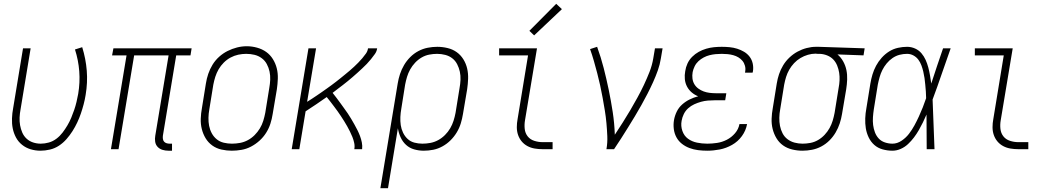

<svg xmlns="http://www.w3.org/2000/svg" viewBox="-20 -784 5540 1009"><path d="M193 8Q166 8 141 0.5Q116 -7 96 -23Q76 -39 64 -61.5Q52 -84 47 -109Q42 -134 43 -161.5Q44 -189 49 -215L101 -530H141L88 -209Q84 -188 83 -167Q82 -146 85.5 -126Q89 -106 97 -87.5Q105 -69 119.5 -55.5Q134 -42 153.5 -35.5Q173 -29 194 -29Q215 -29 236.5 -35Q258 -41 276.5 -55Q295 -69 309 -87.5Q323 -106 334.5 -125.5Q346 -145 354.5 -165.5Q363 -186 370 -206.5Q377 -227 382 -248Q387 -269 391 -291Q401 -351 396.5 -409.5Q392 -468 374 -524L412 -536Q431 -475 436 -412.5Q441 -350 430 -285Q426 -260 419.5 -235.5Q413 -211 405 -187.5Q397 -164 386 -140.5Q375 -117 361 -95Q347 -73 329.5 -53Q312 -33 290 -18.5Q268 -4 242.5 2Q217 8 193 8Z M865 8Q849 8 834 3.5Q819 -1 808.5 -12Q798 -23 795.5 -39Q793 -55 796 -71L866 -493H685L603 0H563L645 -493H569L576 -530H987L981 -493H906L836 -71Q835 -63 836 -54.5Q837 -46 842 -40Q847 -34 855 -31.5Q863 -29 871 -29H884V8Z M1198 8Q1171 8 1144 2Q1117 -4 1095.5 -19.5Q1074 -35 1060.5 -57.5Q1047 -80 1040.5 -106Q1034 -132 1035 -160Q1036 -188 1041 -215L1062 -345Q1066 -371 1074.5 -396Q1083 -421 1097 -444Q1111 -467 1131.5 -485.5Q1152 -504 1176 -516Q1200 -528 1225.5 -534.5Q1251 -541 1277 -541Q1304 -541 1331 -533.5Q1358 -526 1379 -511Q1400 -496 1414 -473.5Q1428 -451 1434.5 -425Q1441 -399 1440 -370.5Q1439 -342 1435 -315L1413 -185Q1409 -159 1401 -134Q1393 -109 1378.5 -86Q1364 -63 1343.5 -44.5Q1323 -26 1299 -13.5Q1275 -1 1249 3.5Q1223 8 1198 8ZM1199 -29Q1220 -29 1241.5 -33Q1263 -37 1282.5 -47.5Q1302 -58 1318 -74Q1334 -90 1345.5 -109Q1357 -128 1363.5 -149Q1370 -170 1374 -191L1395 -321Q1399 -343 1400 -365Q1401 -387 1396.5 -408Q1392 -429 1382 -447.5Q1372 -466 1355 -478.5Q1338 -491 1317 -496Q1296 -501 1274 -501Q1253 -501 1232 -496.5Q1211 -492 1191.5 -481.5Q1172 -471 1156 -455Q1140 -439 1129 -420Q1118 -401 1111.5 -380.5Q1105 -360 1101 -339L1080 -209Q1076 -187 1075.5 -165Q1075 -143 1079 -122.5Q1083 -102 1093 -83.5Q1103 -65 1119 -52Q1135 -39 1156 -34Q1177 -29 1199 -29Z M1513 0 1601 -530H1641L1594 -249Q1607 -257 1620 -265.5Q1633 -274 1645.5 -282.5Q1658 -291 1671 -300Q1684 -309 1696.5 -318Q1709 -327 1721.5 -336Q1734 -345 1746 -354.5Q1758 -364 1770 -373.5Q1782 -383 1794 -393Q1806 -403 1818 -413Q1830 -423 1841 -433.5Q1852 -444 1863 -455Q1874 -466 1884 -478Q1894 -490 1903 -502.5Q1912 -515 1914 -530H1962Q1960 -514 1950 -500Q1940 -486 1929.5 -473Q1919 -460 1907.5 -448Q1896 -436 1883.5 -424.5Q1871 -413 1858.5 -401.5Q1846 -390 1833.5 -379.5Q1821 -369 1808 -358Q1795 -347 1781.5 -337Q1768 -327 1754.5 -316.5Q1741 -306 1728 -296Q1738 -283 1748.5 -269.5Q1759 -256 1768.5 -242.5Q1778 -229 1788 -215.5Q1798 -202 1807.5 -188Q1817 -174 1825.5 -159.5Q1834 -145 1842.5 -130Q1851 -115 1858.5 -100Q1866 -85 1872 -69Q1878 -53 1881.5 -35.5Q1885 -18 1883 0H1842Q1845 -16 1841.5 -32.5Q1838 -49 1832 -64Q1826 -79 1819 -93Q1812 -107 1804.5 -120.5Q1797 -134 1788.5 -147.5Q1780 -161 1771.5 -174Q1763 -187 1754 -199.5Q1745 -212 1735.5 -224.5Q1726 -237 1716.5 -249.5Q1707 -262 1697 -274Q1670 -255 1642 -236Q1614 -217 1586 -199L1553 0Z M1979 205 2070 -345Q2074 -370 2082 -394.5Q2090 -419 2103.5 -442Q2117 -465 2136 -484Q2155 -503 2178.5 -515.5Q2202 -528 2227.5 -533Q2253 -538 2278 -538Q2305 -538 2332 -531.5Q2359 -525 2380 -510Q2401 -495 2415 -472.5Q2429 -450 2435 -424Q2441 -398 2440 -370Q2439 -342 2435 -315L2413 -185Q2409 -160 2401.5 -135.5Q2394 -111 2380.5 -88.5Q2367 -66 2348 -47Q2329 -28 2305.5 -15Q2282 -2 2257 3Q2232 8 2207 8Q2181 8 2156.5 1Q2132 -6 2114 -22.5Q2096 -39 2085.5 -62Q2075 -85 2071 -110L2019 205ZM2200 -29Q2221 -29 2242 -33Q2263 -37 2282.5 -47.5Q2302 -58 2318.5 -74.5Q2335 -91 2346 -110Q2357 -129 2363.5 -149.5Q2370 -170 2374 -191L2395 -321Q2399 -342 2400 -364.5Q2401 -387 2396.5 -407.5Q2392 -428 2382.5 -446.5Q2373 -465 2357 -477.5Q2341 -490 2320 -495.5Q2299 -501 2277 -501Q2257 -501 2236 -497Q2215 -493 2196 -482Q2177 -471 2161.5 -454.5Q2146 -438 2135.5 -419Q2125 -400 2119 -380Q2113 -360 2109 -339L2089 -213Q2085 -191 2084 -169Q2083 -147 2086 -126.5Q2089 -106 2098 -87Q2107 -68 2122 -54Q2137 -40 2157.5 -34.5Q2178 -29 2200 -29Z M2831 0Q2810 0 2789.5 -3.5Q2769 -7 2751.5 -16.5Q2734 -26 2721.5 -41Q2709 -56 2702.5 -75Q2696 -94 2696 -115.5Q2696 -137 2700 -158L2755 -493H2603V-530H2802L2739 -152Q2735 -129 2737.5 -106.5Q2740 -84 2753 -67.5Q2766 -51 2787.5 -44Q2809 -37 2831 -37H2884V0ZM2787 -598 2762 -622 2903 -764 2933 -736Z M3167 0Q3173 -34 3171.5 -68.5Q3170 -103 3167 -136.5Q3164 -170 3158.5 -203.5Q3153 -237 3147 -270Q3141 -303 3134 -335Q3127 -367 3118.5 -399.5Q3110 -432 3101 -463.5Q3092 -495 3081 -526L3118 -538Q3138 -483 3152.5 -426.5Q3167 -370 3179 -312Q3191 -254 3200 -195Q3209 -136 3211 -76Q3232 -108 3252.5 -140Q3273 -172 3292 -204.5Q3311 -237 3329.5 -270.5Q3348 -304 3364 -338Q3380 -372 3393.5 -406.5Q3407 -441 3413 -477L3422 -530H3462L3453 -477Q3448 -445 3437 -414Q3426 -383 3412 -352Q3398 -321 3382.5 -291Q3367 -261 3350.5 -231.5Q3334 -202 3316.5 -173Q3299 -144 3281 -115Q3263 -86 3244.5 -57Q3226 -28 3207 0Z M3697 8Q3672 8 3648.5 5Q3625 2 3603.5 -6Q3582 -14 3564 -28Q3546 -42 3535 -62Q3524 -82 3521 -106Q3518 -130 3522 -153Q3526 -176 3536.5 -197.5Q3547 -219 3565 -235Q3583 -251 3604.5 -261.5Q3626 -272 3649 -278Q3631 -285 3615.5 -298Q3600 -311 3590.5 -329Q3581 -347 3579 -368Q3577 -389 3581 -410Q3584 -431 3593 -450.5Q3602 -470 3617.5 -485.5Q3633 -501 3652 -511.5Q3671 -522 3691.5 -528Q3712 -534 3732.5 -536Q3753 -538 3773 -538Q3794 -538 3814.5 -536Q3835 -534 3854 -528Q3873 -522 3890 -512Q3907 -502 3919 -486.5Q3931 -471 3935.5 -451Q3940 -431 3937 -410Q3936 -408 3936 -406Q3936 -404 3935 -402H3895Q3896 -404 3896 -405.5Q3896 -407 3896 -408Q3899 -423 3895 -438Q3891 -453 3882 -464Q3873 -475 3860.5 -482.5Q3848 -490 3833.5 -494Q3819 -498 3804 -499.5Q3789 -501 3773 -501Q3757 -501 3741 -499.5Q3725 -498 3709 -494Q3693 -490 3678 -482Q3663 -474 3650.5 -462.5Q3638 -451 3630.5 -435.5Q3623 -420 3620 -405Q3617 -388 3619 -371.5Q3621 -355 3629 -341.5Q3637 -328 3650 -318.5Q3663 -309 3678 -303.5Q3693 -298 3709.5 -296Q3726 -294 3742 -294H3797L3791 -257H3736Q3718 -257 3700 -255.5Q3682 -254 3664 -249Q3646 -244 3628.5 -236Q3611 -228 3596.5 -215Q3582 -202 3573.5 -184.5Q3565 -167 3562 -149Q3557 -122 3566 -96Q3575 -70 3595.5 -55Q3616 -40 3642.5 -34.5Q3669 -29 3697 -29Q3722 -29 3748.5 -33Q3775 -37 3799.5 -49.5Q3824 -62 3842.5 -83.5Q3861 -105 3866 -132H3906Q3900 -98 3879 -69Q3858 -40 3827 -22.5Q3796 -5 3762.5 1.5Q3729 8 3697 8Z M4197 8Q4170 8 4143 1.5Q4116 -5 4095 -20Q4074 -35 4060.5 -57.5Q4047 -80 4040.5 -106Q4034 -132 4035 -160Q4036 -188 4041 -215L4062 -345Q4066 -370 4074 -394Q4082 -418 4095.5 -440.5Q4109 -463 4128.5 -481.5Q4148 -500 4171 -512.5Q4194 -525 4219 -531.5Q4244 -538 4268 -538Q4272 -538 4275.5 -538Q4279 -538 4283 -538L4524 -530L4518 -493L4381 -498Q4399 -483 4411 -461.5Q4423 -440 4428 -416Q4433 -392 4432 -366Q4431 -340 4427 -315L4405 -185Q4401 -160 4393 -135.5Q4385 -111 4371.5 -88Q4358 -65 4339 -46Q4320 -27 4296.5 -14.5Q4273 -2 4247.5 3Q4222 8 4197 8ZM4198 -29Q4218 -29 4239 -33Q4260 -37 4279 -48Q4298 -59 4313.5 -75.5Q4329 -92 4339.5 -111Q4350 -130 4356 -150Q4362 -170 4366 -191L4387 -321Q4391 -341 4392 -361.5Q4393 -382 4390 -401.5Q4387 -421 4379.5 -439.5Q4372 -458 4359 -471.5Q4346 -485 4327.5 -492.5Q4309 -500 4289 -501H4277Q4274 -501 4271.5 -501.5Q4269 -502 4266 -502Q4246 -502 4225.5 -496Q4205 -490 4186.5 -479Q4168 -468 4153 -452Q4138 -436 4127.5 -417.5Q4117 -399 4111 -379.5Q4105 -360 4101 -339L4080 -209Q4076 -188 4075.5 -165.5Q4075 -143 4079 -122.5Q4083 -102 4092.5 -83.5Q4102 -65 4118.5 -52.5Q4135 -40 4155.5 -34.5Q4176 -29 4198 -29Z M4670 8Q4644 8 4618.5 1Q4593 -6 4574.5 -22.5Q4556 -39 4545 -62Q4534 -85 4530 -110Q4526 -135 4527 -162Q4528 -189 4533 -215L4554 -345Q4558 -369 4565 -392.5Q4572 -416 4584 -438.5Q4596 -461 4613.5 -480.5Q4631 -500 4652.5 -513.5Q4674 -527 4698.5 -532.5Q4723 -538 4747 -538Q4769 -538 4789 -529Q4809 -520 4822.5 -504Q4836 -488 4844.5 -469Q4853 -450 4858.5 -429Q4864 -408 4867.5 -387Q4871 -366 4874 -345Q4889 -391 4904.5 -437.5Q4920 -484 4936 -530H4976Q4952 -463 4929 -395.5Q4906 -328 4881 -261Q4884 -196 4886 -130.5Q4888 -65 4891 0H4850Q4850 -46 4849.5 -91.5Q4849 -137 4849 -182Q4840 -161 4830 -140.5Q4820 -120 4808.5 -100Q4797 -80 4783 -61.5Q4769 -43 4752 -27Q4735 -11 4713.5 -1.5Q4692 8 4670 8ZM4670 -29Q4695 -29 4718 -44.5Q4741 -60 4757 -81Q4773 -102 4785.5 -125Q4798 -148 4809 -172Q4820 -196 4829.5 -220Q4839 -244 4847 -268Q4847 -286 4845.5 -303.5Q4844 -321 4842.5 -339Q4841 -357 4838.5 -374Q4836 -391 4832 -408Q4828 -425 4822 -441Q4816 -457 4806 -470.5Q4796 -484 4780.5 -492.5Q4765 -501 4747 -501Q4727 -501 4707.5 -496Q4688 -491 4670.5 -479Q4653 -467 4639.5 -450.5Q4626 -434 4617 -416Q4608 -398 4602.5 -378.5Q4597 -359 4593 -339L4572 -209Q4569 -189 4567.5 -168Q4566 -147 4568.5 -127Q4571 -107 4578 -88.5Q4585 -70 4598 -56Q4611 -42 4630.5 -35.5Q4650 -29 4670 -29Z M5331 0Q5310 0 5289.5 -3.5Q5269 -7 5251.5 -16.5Q5234 -26 5221.5 -41Q5209 -56 5202.5 -75Q5196 -94 5196 -115.5Q5196 -137 5200 -158L5255 -493H5103V-530H5302L5239 -152Q5235 -129 5237.5 -106.5Q5240 -84 5253 -67.5Q5266 -51 5287.5 -44Q5309 -37 5331 -37H5384V0Z"/></svg>

Font: Iosevka Curly XLtObl
Style: Regular
Weight: 200
Italic angle: -9°
Monospace: yes
Designer: Belleve Invis
Foundry: Belleve Invis
Version: Version 11.1.0; ttfautohint (v1.8.3)